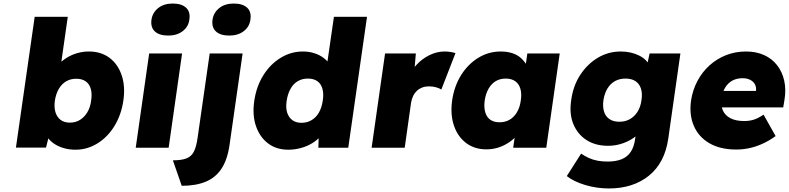

<svg xmlns="http://www.w3.org/2000/svg" viewBox="-20 -835 4458 1085"><path d="M407 11Q370 11 338.5 1.5Q307 -8 283.5 -24.5Q260 -41 246 -63Q232 -85 231 -110L270 -120L240 -1H70L176 -740H363L315 -404L277 -417Q286 -444 307 -467Q328 -490 355.5 -507.5Q383 -525 415.5 -534.5Q448 -544 482 -544Q551 -544 598.5 -508.5Q646 -473 667.5 -410Q689 -347 677 -266Q665 -185 626.5 -122.5Q588 -60 530.5 -24.5Q473 11 407 11ZM375 -142Q407 -142 432 -157.5Q457 -173 473.5 -200.5Q490 -228 495 -266Q501 -305 493 -333Q485 -361 464 -375.5Q443 -390 411 -390Q379 -390 354 -375.5Q329 -361 312.5 -333Q296 -305 290 -266Q285 -228 293.5 -200.5Q302 -173 322.5 -157.5Q343 -142 375 -142Z M747 0 823 -533H1009L933 0ZM931 -634Q880 -634 855 -657.5Q830 -681 836 -724Q842 -764 874 -789.5Q906 -815 956 -815Q1006 -815 1031.5 -791.5Q1057 -768 1050 -724Q1045 -684 1012.5 -659Q980 -634 931 -634Z M1007 215 957 71Q1006 71 1034 60Q1062 49 1076 21Q1090 -7 1097 -59L1165 -533H1351L1277 -15Q1265 68 1231.5 118.5Q1198 169 1142 192Q1086 215 1007 215ZM1276 -634Q1225 -634 1200 -657.5Q1175 -681 1181 -724Q1187 -764 1219 -789.5Q1251 -815 1301 -815Q1351 -815 1376.5 -791.5Q1402 -768 1395 -724Q1390 -684 1357.5 -659Q1325 -634 1276 -634Z M1609 11Q1542 11 1495 -24.5Q1448 -60 1426.5 -122.5Q1405 -185 1417 -266Q1429 -347 1468 -409.5Q1507 -472 1565.5 -508Q1624 -544 1692 -544Q1727 -544 1757.5 -534Q1788 -524 1811 -506Q1834 -488 1848 -464Q1862 -440 1863 -413L1818 -401L1867 -740H2054L1948 0H1779L1783 -119L1819 -112Q1811 -86 1791 -64Q1771 -42 1743 -25Q1715 -8 1680 1.5Q1645 11 1609 11ZM1684 -141Q1716 -141 1741.5 -156.5Q1767 -172 1782.5 -199.5Q1798 -227 1804 -266Q1810 -305 1802 -333.5Q1794 -362 1773 -376.5Q1752 -391 1720 -391Q1688 -391 1663 -376.5Q1638 -362 1622 -333.5Q1606 -305 1600 -266Q1594 -227 1602.5 -199.5Q1611 -172 1631.5 -156.5Q1652 -141 1684 -141Z M2080 0 2156 -533H2330L2315 -358L2280 -388Q2300 -432 2332.5 -467.5Q2365 -503 2407 -523.5Q2449 -544 2492 -544Q2510 -544 2525.5 -541.5Q2541 -539 2554 -535L2474 -329Q2464 -336 2445 -341.5Q2426 -347 2403 -347Q2383 -347 2366 -340.5Q2349 -334 2336 -322Q2323 -310 2315 -293.5Q2307 -277 2303 -255L2267 0Z M2728 9Q2662 9 2614.5 -26.5Q2567 -62 2545.5 -124.5Q2524 -187 2535 -267Q2547 -349 2586 -411Q2625 -473 2683 -508.5Q2741 -544 2810 -544Q2847 -544 2876.5 -534Q2906 -524 2926 -505Q2946 -486 2960 -462Q2974 -438 2981 -410L2943 -412L2960 -533H3143L3067 0H2880L2899 -130L2939 -128Q2926 -99 2905 -74Q2884 -49 2856.5 -30.5Q2829 -12 2797 -1.5Q2765 9 2728 9ZM2803 -144Q2835 -144 2860 -158.5Q2885 -173 2901.5 -201Q2918 -229 2923 -267Q2929 -306 2920.5 -334Q2912 -362 2891 -376.5Q2870 -391 2838 -391Q2806 -391 2781.5 -376.5Q2757 -362 2741 -334Q2725 -306 2719 -267Q2714 -229 2722 -201Q2730 -173 2750.5 -158.5Q2771 -144 2803 -144Z M3421 230Q3352 230 3287 210.5Q3222 191 3183 160L3264 33Q3284 47 3307 57.5Q3330 68 3356.5 73Q3383 78 3413 78Q3461 78 3493.5 64.5Q3526 51 3544.5 23Q3563 -5 3569 -49L3581 -133L3619 -128Q3608 -95 3577 -68.5Q3546 -42 3503.5 -26.5Q3461 -11 3417 -11Q3345 -11 3294.5 -43.5Q3244 -76 3220 -134Q3196 -192 3208 -270Q3219 -351 3259.5 -412.5Q3300 -474 3359 -509Q3418 -544 3488 -544Q3518 -544 3544 -538Q3570 -532 3592 -521Q3614 -510 3629.5 -494.5Q3645 -479 3654 -461Q3663 -443 3664 -423L3625 -414L3651 -533H3825L3756 -49Q3746 18 3719 69.5Q3692 121 3648 157Q3604 193 3547 211.5Q3490 230 3421 230ZM3480 -147Q3514 -147 3540 -162Q3566 -177 3583 -204Q3600 -231 3605 -269Q3611 -307 3602 -334.5Q3593 -362 3571 -376.5Q3549 -391 3515 -391Q3481 -391 3455 -376.5Q3429 -362 3412.5 -334.5Q3396 -307 3390 -269Q3385 -231 3393.5 -204Q3402 -177 3424 -162Q3446 -147 3480 -147Z M4141 10Q4050 10 3989 -25.5Q3928 -61 3901 -123.5Q3874 -186 3885 -266Q3894 -326 3921 -377Q3948 -428 3989.5 -465.5Q4031 -503 4083.5 -523.5Q4136 -544 4195 -544Q4253 -544 4297.5 -524Q4342 -504 4371 -467Q4400 -430 4411.5 -380Q4423 -330 4413 -270L4406 -228H3986L3976 -321H4270L4249 -301L4252 -320Q4255 -342 4246 -358.5Q4237 -375 4219 -384Q4201 -393 4177 -393Q4143 -393 4118.5 -379.5Q4094 -366 4078.5 -341Q4063 -316 4058 -281Q4052 -241 4064.5 -212Q4077 -183 4107.5 -167Q4138 -151 4185 -151Q4216 -151 4240.5 -159Q4265 -167 4295 -187L4363 -66Q4324 -38 4286.5 -21.5Q4249 -5 4213 2.5Q4177 10 4141 10Z"/></svg>

Font: Lexend ExtBd
Style: Italic
Weight: 800
Italic angle: -8.13011°
Designer: Bonnie Shaver-Troup, Thomas Jockin
Foundry: Lexend
Version: Version 1.007